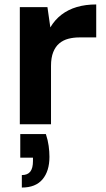

<svg xmlns="http://www.w3.org/2000/svg" viewBox="-20 -558 476 862"><path d="M69 0V-526H193L206 -435Q226 -469 256 -492Q286 -515 325 -526.5Q364 -538 412 -538V-390H336Q310 -390 287 -384Q264 -378 246.5 -363.5Q229 -349 219 -324Q209 -299 209 -262V0ZM78 284V228Q104 228 116 212.5Q128 197 128 165V150H71V44H186Q195 71 198.5 97Q202 123 202 146Q202 210 171 247Q140 284 78 284Z"/></svg>

Font: DM Sans 9pt ExtraBold
Style: Regular
Weight: 800
Version: Version 4.004;gftools[0.9.30]